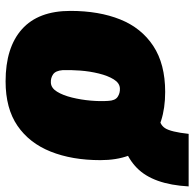

<svg xmlns="http://www.w3.org/2000/svg" viewBox="-24 -661 695 687"><g transform="rotate(90 323.5 -317.5)"><path d="M271 10Q150 10 84.5 -48.5Q19 -107 19 -222Q19 -324 49.5 -400Q80 -476 144.5 -518.5Q209 -561 309 -561Q425 -561 489 -502.5Q553 -444 553 -329Q553 -228 522.5 -151.5Q492 -75 430 -32.5Q368 10 271 10ZM276 -152Q295 -153 308 -174Q321 -195 329 -227.5Q337 -260 340 -294.5Q343 -329 341 -357Q340 -382 326.5 -391Q313 -400 296 -399Q277 -398 264 -377Q251 -356 243 -323.5Q235 -291 232.5 -256.5Q230 -222 231 -194Q233 -169 246 -160Q259 -151 276 -152ZM389 -402 383 -540H396Q425 -540 438.5 -560.5Q452 -581 459 -645H647Q640 -518 581 -460Q522 -402 421 -402Z"/></g></svg>

Font: Georama Black
Style: Italic
Weight: 900
Italic angle: -9°
Designer: Jean-Baptiste Levee
Foundry: Production Type
Version: Version 1.000